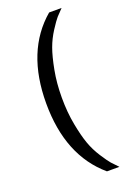

<svg xmlns="http://www.w3.org/2000/svg" viewBox="-180 -816 767 1104"><g transform="rotate(-20 204.0 -264.0)"><path d="M272.9 -750H349.1Q326.2 -727.1 311 -710Q295.9 -692.9 266.8 -647.9Q237.8 -603 220.5 -554.9Q203.1 -506.8 188.5 -429.9Q173.8 -353 173.8 -263.9Q173.8 -174.8 188.5 -97.9Q203.1 -21 220.5 27.1Q237.8 75.2 266.8 120.1Q295.9 165 311 182.1Q326.2 199.2 349.1 222.2H272.9Q78.1 56.2 78.1 -263.9Q78.1 -584 272.9 -750Z"/></g></svg>

Font: CMU Bright
Style: SemiBold
Weight: 600
Version: Version 0.7.0